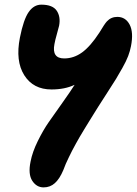

<svg xmlns="http://www.w3.org/2000/svg" viewBox="-20 -585 590 828"><path d="M168 223.1Q137.7 223.1 119.1 194.6Q100.6 166 111.8 111.8Q119.6 70.8 142.8 23.7Q166 -23.4 189.9 -57.9Q213.9 -92.3 248.8 -141.4Q283.7 -190.4 301.8 -219.2Q259.3 -199.2 202.1 -199.2Q123.5 -199.2 84.7 -260.5Q45.9 -321.8 65.9 -422.9Q81.5 -501.5 103.8 -533.2Q126 -564.9 158.2 -564.9Q207 -564.9 224.6 -538.8Q242.2 -512.7 234.9 -474.1Q232.9 -464.4 225.3 -438.2Q217.8 -412.1 214.8 -395Q202.6 -333 256.8 -333Q298.3 -333 334.2 -359.1Q370.1 -385.3 408.2 -443.8Q431.6 -482.9 440.9 -492.7Q459 -512.2 485.8 -512.2Q521.5 -512.2 539.1 -478.8Q556.6 -445.3 544.9 -386.2Q541 -365.2 532.7 -343.3Q524.4 -321.3 507.8 -292Q491.2 -262.7 480.5 -244.9Q469.7 -227.1 442.4 -185.1Q415 -143.1 403.8 -125Q399.4 -118.2 383.1 -91.8Q366.7 -65.4 362.1 -57.9Q357.4 -50.3 343.5 -27.6Q329.6 -4.9 324.2 4.6Q318.8 14.2 307.9 33.4Q296.9 52.7 291.3 64.2Q285.6 75.7 277.6 91.8Q269.5 107.9 263.7 121.6Q257.8 135.3 252.9 148.9Q237.3 186 216.8 204.6Q196.3 223.1 168 223.1Z"/></svg>

Font: Shantell Sans Irregular Bouncy
Style: Bold Italic
Weight: 700
Italic angle: -11.31°
Designer: Stephen Nixon, Anya Danilova, Shantell Martin
Foundry: Arrow Type
Version: Version 1.006;[9816181b4]